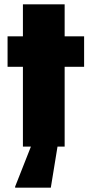

<svg xmlns="http://www.w3.org/2000/svg" viewBox="-20 -678 423 888"><path d="M279 -510H369V-369H279V0H246L215 190H50V185L123 0H86V-369H15V-510H86V-658H279Z"/></svg>

Font: Saira Semi Condensed Black
Style: Regular
Weight: 900
Width: 4
Designer: Hector Gatti with collaboration of the Omnibus-Type team
Foundry: Omnibus-Type
Version: Version 1.001; ttfautohint (v1.8)